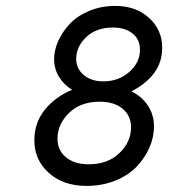

<svg xmlns="http://www.w3.org/2000/svg" viewBox="-20 -610 640 641"><path d="M160.6 -413.1Q160.6 -380.4 177 -353.5Q193.4 -326.7 220.7 -310.1Q164.1 -286.6 129.4 -243.4Q94.7 -200.2 94.7 -141.6Q94.7 -75.7 143.3 -32.5Q191.9 10.7 268.6 10.7Q321.8 10.7 366.2 -7.6Q410.6 -25.9 437.7 -55.2Q464.8 -84.5 479.5 -118.7Q494.1 -152.8 494.1 -187.5Q494.1 -226.6 473.9 -257.3Q453.6 -288.1 418.5 -305.2Q465.3 -328.1 493.4 -364.7Q521.5 -401.4 521.5 -450.7Q521.5 -510.3 477.5 -550.3Q433.6 -590.3 364.7 -590.3Q316.9 -590.3 276.9 -573.2Q236.8 -556.2 212.2 -529.5Q187.5 -502.9 174.1 -472.4Q160.6 -441.9 160.6 -413.1ZM417.5 -185.1Q417.5 -136.2 378.7 -98.9Q339.8 -61.5 276.4 -61.5Q228.5 -61.5 200.2 -85Q171.9 -108.4 171.9 -147Q171.9 -195.3 210.4 -232.9Q249 -270.5 313 -270.5Q360.8 -270.5 389.2 -247.1Q417.5 -223.6 417.5 -185.1ZM447.3 -444.3Q447.3 -400.9 411.4 -369.6Q375.5 -338.4 325.2 -338.4Q284.7 -338.4 259.5 -359.6Q234.4 -380.9 234.4 -413.6Q234.4 -454.1 267.8 -486.1Q301.3 -518.1 356.9 -518.1Q397.5 -518.1 422.4 -498.3Q447.3 -478.5 447.3 -444.3Z"/></svg>

Font: Courier Prime Sans
Style: Regular
Weight: 300
Italic angle: -10°
Designer: Alan Dague-Greene
Foundry: Quote-Unquote Apps
Version: Version 3.23